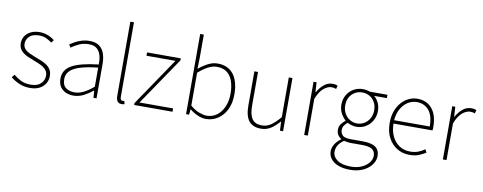

<svg xmlns="http://www.w3.org/2000/svg" viewBox="-80 -1205 4716 1873"><g transform="rotate(10 2278.0 -268.5)"><path d="M229 13Q170 13 121 -8.5Q72 -30 37 -59L60 -88Q93 -60 133 -40Q173 -20 231 -20Q297 -20 330.5 -53Q364 -86 364 -131Q364 -166 344 -189Q324 -212 293.5 -227Q263 -242 232 -253Q192 -268 154 -285Q116 -302 91 -330Q66 -358 66 -403Q66 -440 85 -471Q104 -502 141 -521Q178 -540 232 -540Q272 -540 311 -525Q350 -510 378 -486L357 -459Q331 -479 301 -493Q271 -507 230 -507Q165 -507 134 -475.5Q103 -444 103 -405Q103 -374 120.5 -353.5Q138 -333 166.5 -319.5Q195 -306 226 -294Q258 -282 289 -269.5Q320 -257 345 -240Q370 -223 385.5 -197.5Q401 -172 401 -133Q401 -94 381 -60.5Q361 -27 323 -7Q285 13 229 13Z M659 13Q618 13 583.5 -2Q549 -17 528 -48.5Q507 -80 507 -130Q507 -218 590 -263.5Q673 -309 851 -329Q853 -372 843.5 -412.5Q834 -453 806 -480Q778 -507 723 -507Q667 -507 622 -485Q577 -463 551 -443L533 -472Q550 -484 578.5 -500Q607 -516 644.5 -528Q682 -540 725 -540Q787 -540 822.5 -512.5Q858 -485 872.5 -440Q887 -395 887 -341V0H857L852 -70H849Q809 -37 760.5 -12Q712 13 659 13ZM662 -20Q709 -20 754 -42.5Q799 -65 851 -109V-298Q737 -286 669.5 -263.5Q602 -241 573 -208.5Q544 -176 544 -131Q544 -70 579 -45Q614 -20 662 -20Z M1136 13Q1119 13 1107 5.5Q1095 -2 1088.5 -18Q1082 -34 1082 -59V-794H1118V-53Q1118 -37 1124 -28.5Q1130 -20 1140 -20Q1143 -20 1147 -20.5Q1151 -21 1159 -22L1166 9Q1159 10 1153 11.5Q1147 13 1136 13Z M1260 0V-19L1582 -494H1295V-527H1629V-507L1307 -33H1640V0Z M1971 13Q1934 13 1891.5 -5Q1849 -23 1812 -53H1809L1804 0H1774V-794H1810V-560L1807 -454Q1848 -489 1896 -514.5Q1944 -540 1993 -540Q2065 -540 2112 -506.5Q2159 -473 2182 -413Q2205 -353 2205 -271Q2205 -182 2172.5 -118Q2140 -54 2087 -20.5Q2034 13 1971 13ZM1974 -20Q2030 -20 2073.5 -52Q2117 -84 2142 -141Q2167 -198 2167 -271Q2167 -338 2149.5 -391.5Q2132 -445 2093.5 -476Q2055 -507 1990 -507Q1950 -507 1904.5 -483.5Q1859 -460 1810 -416V-91Q1855 -52 1899 -36Q1943 -20 1974 -20Z M2517 13Q2436 13 2397 -36Q2358 -85 2358 -188V-527H2394V-192Q2394 -105 2423.5 -62.5Q2453 -20 2520 -20Q2569 -20 2609.5 -47.5Q2650 -75 2699 -133V-527H2735V0H2704L2700 -90H2698Q2658 -44 2615 -15.5Q2572 13 2517 13Z M2944 0V-527H2974L2980 -428H2982Q3008 -476 3046 -508Q3084 -540 3131 -540Q3145 -540 3157 -538Q3169 -536 3182 -529L3173 -496Q3160 -501 3151 -503Q3142 -505 3126 -505Q3091 -505 3051 -473.5Q3011 -442 2980 -364V0Z M3442 257Q3375 257 3326.5 238.5Q3278 220 3252 187Q3226 154 3226 110Q3226 75 3247.5 40.5Q3269 6 3306 -20V-24Q3286 -36 3272.5 -57Q3259 -78 3259 -108Q3259 -144 3279.5 -168.5Q3300 -193 3317 -205V-209Q3292 -231 3271 -268.5Q3250 -306 3250 -354Q3250 -408 3274 -450Q3298 -492 3339.5 -516Q3381 -540 3431 -540Q3454 -540 3471.5 -536Q3489 -532 3500 -527H3676V-494H3550Q3578 -471 3595 -435Q3612 -399 3612 -354Q3612 -302 3588 -259.5Q3564 -217 3523 -192Q3482 -167 3431 -167Q3409 -167 3384.5 -173.5Q3360 -180 3342 -191Q3324 -177 3310 -157.5Q3296 -138 3296 -111Q3296 -81 3317 -59.5Q3338 -38 3399 -38H3516Q3603 -38 3644 -9.5Q3685 19 3685 80Q3685 124 3655 165Q3625 206 3570.5 231.5Q3516 257 3442 257ZM3431 -200Q3470 -200 3502.5 -219.5Q3535 -239 3555 -274Q3575 -309 3575 -354Q3575 -401 3555.5 -435.5Q3536 -470 3503.5 -488.5Q3471 -507 3431 -507Q3392 -507 3359.5 -488.5Q3327 -470 3307.5 -436Q3288 -402 3288 -354Q3288 -309 3308 -274Q3328 -239 3360.5 -219.5Q3393 -200 3431 -200ZM3444 225Q3507 225 3552.5 204Q3598 183 3623 150.5Q3648 118 3648 84Q3648 37 3615.5 17.5Q3583 -2 3521 -2H3401Q3396 -2 3377.5 -4Q3359 -6 3337 -11Q3298 15 3281 46.5Q3264 78 3264 107Q3264 159 3311 192Q3358 225 3444 225Z M3986 13Q3920 13 3865 -20Q3810 -53 3777.5 -114.5Q3745 -176 3745 -262Q3745 -327 3763.5 -378Q3782 -429 3814.5 -465.5Q3847 -502 3887.5 -521Q3928 -540 3972 -540Q4033 -540 4077.5 -512Q4122 -484 4146.5 -429.5Q4171 -375 4171 -297Q4171 -289 4171 -280.5Q4171 -272 4169 -261H3783Q3783 -192 3808.5 -137.5Q3834 -83 3880 -51.5Q3926 -20 3988 -20Q4033 -20 4068 -33Q4103 -46 4133 -68L4149 -37Q4119 -19 4082 -3Q4045 13 3986 13ZM3783 -294H4136Q4136 -401 4091 -454Q4046 -507 3972 -507Q3925 -507 3884 -481.5Q3843 -456 3816 -408.5Q3789 -361 3783 -294Z M4318 0V-527H4348L4354 -428H4356Q4382 -476 4420 -508Q4458 -540 4505 -540Q4519 -540 4531 -538Q4543 -536 4556 -529L4547 -496Q4534 -501 4525 -503Q4516 -505 4500 -505Q4465 -505 4425 -473.5Q4385 -442 4354 -364V0Z"/></g></svg>

Font: Noto Sans TC Thin
Style: Regular
Weight: 100
Designer: Ryoko NISHIZUKA 西塚涼子 (kana, bopomofo & ideographs); Paul D. Hunt (Latin, Greek & Cyrillic); Sandoll Communications 산돌커뮤니
Foundry: Adobe
Version: Version 2.004-H2;hotconv 1.0.118;makeotfexe 2.5.65603